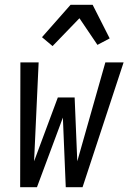

<svg xmlns="http://www.w3.org/2000/svg" viewBox="-20 -780 540 800"><path d="M64 0 65 -520H141L122 -108L221 -374H291L302 -108L419 -520H495L324 0H254L242 -290L134 0ZM199 -588 155 -625 274 -760H366L437 -620L386 -593L311 -704Z"/></svg>

Font: Iosevka
Style: Italic
Weight: 400
Italic angle: -9°
Monospace: yes
Designer: Belleve Invis
Foundry: Belleve Invis
Version: Version 32.5.0; ttfautohint (v1.8.4)